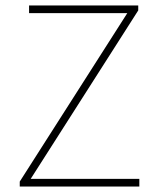

<svg xmlns="http://www.w3.org/2000/svg" viewBox="-20 -680 578 700"><path d="M52 0V-18L444 -632H86V-660H484V-642L92 -28H488V0Z"/></svg>

Font: SourceSans3VF
Style: Regular
Weight: 200
Designer: Paul D. Hunt
Foundry: Adobe
Version: Version 3.052;hotconv 1.1.0;makeotfexe 2.6.0